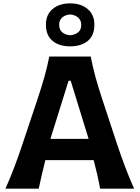

<svg xmlns="http://www.w3.org/2000/svg" viewBox="-20 -1127 837 1147"><path d="M12.7 0Q41 -63.5 67.4 -133.5Q93.8 -203.6 114.7 -267.1L205.1 -537.6Q229.5 -611.3 246.1 -670.4Q262.7 -729.5 274.4 -789.1H522Q534.2 -727.1 550 -668.5Q565.9 -609.9 589.8 -537.6L679.2 -266.6Q700.7 -201.2 726.8 -132.3Q752.9 -63.5 780.8 0H578.1Q570.8 -41.5 560.8 -85Q550.8 -128.4 539.6 -170.4H251Q240.2 -127.4 230 -84.2Q219.7 -41 211.4 0ZM509.3 -297.4 402.3 -644.5H389.6L281.2 -297.4ZM398.4 -850.1Q334 -850.1 294.2 -882.6Q254.4 -915 254.4 -980Q254.4 -1039.6 294.4 -1073.2Q334.5 -1106.9 399.4 -1106.9Q464.4 -1106.9 504.2 -1072.5Q543.9 -1038.1 543.9 -980Q543.9 -914.1 503.9 -882.1Q463.9 -850.1 398.4 -850.1ZM398.4 -916.5Q428.7 -918.9 447 -934.1Q465.3 -949.2 465.3 -979.5Q465.3 -1005.4 446.8 -1022Q428.2 -1038.6 399.4 -1040.5Q369.6 -1038.6 351.6 -1022.5Q333.5 -1006.3 333.5 -979.5Q333.5 -949.2 351.8 -934.1Q370.1 -918.9 398.4 -916.5Z"/></svg>

Font: Pinar-FD Bold
Style: Regular
Weight: 700
Designer: Amin Abedi
Version: Version 3.000